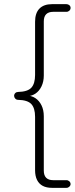

<svg xmlns="http://www.w3.org/2000/svg" viewBox="-20 -725 360 925"><path d="M231 180Q204 180 186 170.5Q168 161 158.5 142Q149 123 149 95V-162Q149 -204 131 -223.5Q113 -243 67 -244Q59 -244 53.5 -250Q48 -256 48 -263Q48 -271 53.5 -276.5Q59 -282 67 -282Q113 -283 131 -302.5Q149 -322 149 -364V-620Q149 -662 170 -683.5Q191 -705 231 -705H300Q308 -705 314 -700Q320 -695 320 -687Q320 -679 314 -673.5Q308 -668 300 -668H236Q214 -668 202.5 -656.5Q191 -645 191 -622V-361Q191 -332 180 -309Q169 -286 150 -273.5Q131 -261 105 -261V-265Q131 -265 150 -252.5Q169 -240 180 -217.5Q191 -195 191 -165V97Q191 120 202.5 131.5Q214 143 236 143H300Q308 143 314 148.5Q320 154 320 162Q320 169 314 174.5Q308 180 300 180Z"/></svg>

Font: Nunito ExtraLight
Style: Regular
Weight: 200
Designer: Vernon Adams
Foundry: Vernon Adams
Version: Version 3.602